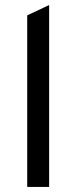

<svg xmlns="http://www.w3.org/2000/svg" viewBox="-20 -742 302 762"><path d="M88 0V-681L175 -722V0Z"/></svg>

Font: Overpass
Style: Regular
Weight: 400
Designer: Delve Withrington, Dave Bailey, Thomas Jockin
Foundry: Delve Fonts LLC
Version: Version 4.000